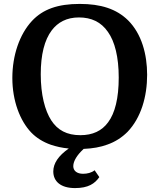

<svg xmlns="http://www.w3.org/2000/svg" viewBox="-20 -750 814 980"><path d="M731 -368C731 -473 703 -577 634 -646C574 -705 494 -730 387 -730C275 -730 199 -703 143 -643C80 -575 43 -468 43 -352C43 -235 82 -134 139 -74C166 -46 200 -25 240 -11C267 -2 297 5 331 8C278 45 252 84 252 125C252 176 290 210 363 210C431 210 464 187 487 154L463 119C447 132 425 137 404 137C373 137 354 122 354 98C354 71 376 39 403 14C404 13 406 11 407 10C453 8 493 1 528 -12C568 -26 602 -48 631 -77C700 -149 731 -257 731 -368ZM188 -371C188 -471 207 -546 244 -595C275 -636 320 -661 383 -661C446 -661 496 -638 531 -587C566 -538 586 -459 586 -354C586 -249 567 -173 532 -126C500 -82 453 -60 390 -60C321 -60 274 -86 242 -135C209 -186 188 -267 188 -371Z"/></svg>

Font: Domine
Style: Bold
Weight: 700
Designer: Pablo Impallari, Rodrigo Fuenzalida, Brenda Gallo
Foundry: Pablo Impallari, Rodrigo Fuenzalida, Brenda Gallo
Version: Version 2.000